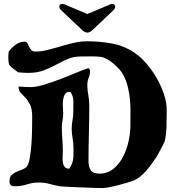

<svg xmlns="http://www.w3.org/2000/svg" viewBox="-20 -951 883 972"><path d="M422 -742Q484 -742 545.5 -731Q607 -720 661 -684Q691 -664 720.5 -630Q750 -596 773 -556Q796 -516 810 -474Q824 -432 824 -395Q824 -359 823 -315Q822 -271 814 -236Q813 -233 807.5 -222Q802 -211 795 -198Q788 -185 782 -173.5Q776 -162 774 -159Q763 -143 750 -124.5Q737 -106 722 -88.5Q707 -71 689.5 -57Q672 -43 654 -36Q643 -32 621.5 -25.5Q600 -19 576.5 -13Q553 -7 531.5 -3Q510 1 499 1Q485 1 453 0Q421 -1 385.5 -2.5Q350 -4 319 -5.5Q288 -7 278 -9Q252 -14 228.5 -20.5Q205 -27 177 -27Q145 -27 116 -17.5Q87 -8 55 -8Q42 -8 35 -13.5Q28 -19 28 -33Q28 -54 38 -64Q48 -74 62 -80.5Q76 -87 90.5 -92Q105 -97 115 -107Q125 -118 131 -152.5Q137 -187 139.5 -227Q142 -267 142.5 -304.5Q143 -342 143 -359Q143 -400 132 -421.5Q121 -443 108.5 -456.5Q96 -470 85 -481Q74 -492 74 -513Q89 -512 104.5 -511Q120 -510 135 -510Q162 -510 200.5 -521.5Q239 -533 280 -548.5Q321 -564 360 -580.5Q399 -597 427 -606Q436 -601 436 -591Q436 -574 429 -557Q422 -540 422 -521Q422 -495 427 -469.5Q432 -444 432 -417Q432 -346 430 -276Q428 -206 428 -135Q428 -106 439.5 -89Q451 -72 483 -72Q525 -72 555 -97Q585 -122 603.5 -158.5Q622 -195 631 -236.5Q640 -278 640 -311Q640 -344 640.5 -378Q641 -412 638 -445.5Q635 -479 627 -511.5Q619 -544 603 -574Q596 -587 583 -601.5Q570 -616 554.5 -629Q539 -642 522 -651.5Q505 -661 490 -663Q467 -666 440.5 -665.5Q414 -665 390 -665Q351 -665 322 -652Q293 -639 264 -623.5Q235 -608 202 -595Q169 -582 123 -582Q97 -582 72 -585Q60 -593 48 -602.5Q36 -612 26 -623Q22 -639 22 -661Q22 -668 22.5 -675Q23 -682 24 -689Q38 -709 59 -724.5Q80 -740 106 -740Q115 -740 119 -732Q123 -724 127 -715Q131 -706 138 -698Q145 -690 160 -690Q188 -690 220 -698Q252 -706 285.5 -716Q319 -726 353.5 -734Q388 -742 422 -742ZM300 -377Q300 -359 296.5 -342.5Q293 -326 293 -308Q293 -278 295.5 -247.5Q298 -217 298 -186Q298 -174 297 -159Q296 -144 298 -130Q300 -116 307 -106.5Q314 -97 331 -97Q340 -111 344.5 -123Q349 -135 350.5 -147Q352 -159 352 -171.5Q352 -184 352 -201Q352 -227 347.5 -251Q343 -275 343 -300Q343 -321 347 -341.5Q351 -362 351 -384Q351 -410 351.5 -437Q352 -464 336 -486H333Q315 -486 308 -473Q301 -460 299 -442.5Q297 -425 298.5 -406.5Q300 -388 300 -377ZM304 -930 422 -880 541 -930Q549 -931 549 -931Q563 -931 563 -916Q563 -907 553 -898L446 -797Q433 -786 423 -786Q410 -786 398 -797L291 -898Q280 -908 280 -916Q280 -931 295 -931Q295 -931 304 -930Z"/></svg>

Font: CAT Altenglisch
Style: Regular
Weight: 400
Designer: Peter Wiegel
Foundry: Peter Wiegel, CAT Fonts
Version: Version 1.000